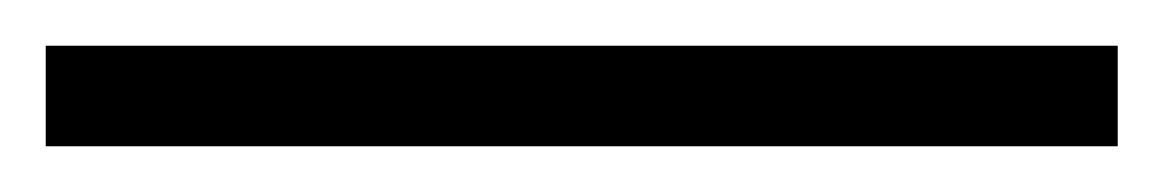

<svg xmlns="http://www.w3.org/2000/svg" viewBox="-25 63 509 84"><path d="M-5 127V83H464V127Z"/></svg>

Font: Noto Serif Tamil Light
Style: Regular
Weight: 300
Designer: Indian Type Foundry, Tom Grace, and the Monotype Design Team
Foundry: Monotype Imaging Inc.
Version: Version 2.004; ttfautohint (v1.8.4.7-5d5b)